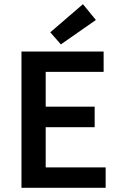

<svg xmlns="http://www.w3.org/2000/svg" viewBox="-20 -901 578 921"><path d="M83 0V-653.8H477.1V-556.2H199.2V-389.2H434.1V-291H199.2V-98.1H486.8V0ZM221.2 -746.1 377.9 -880.9 439.9 -805.2 272 -688Z"/></svg>

Font: Source Sans Pro Semibold
Style: Regular
Weight: 600
Designer: Paul D. Hunt
Foundry: Adobe Systems Incorporated
Version: Version 2.020;PS 2.0;hotconv 1.0.86;makeotf.lib2.5.63406